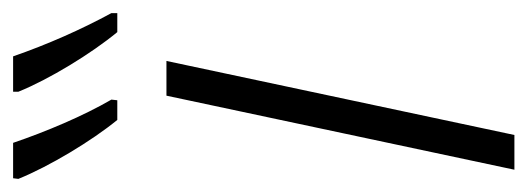

<svg xmlns="http://www.w3.org/2000/svg" viewBox="-279 -529 805 293"><g transform="rotate(-90 123.5 -382.5)"><path d="M221 -606H250V-615C225 -661 202 -713 184 -765H130V-757C149 -710 188 -646 221 -606ZM87 -606H117L118 -615C93 -658 69 -715 52 -765H-2L-3 -757C16 -710 55 -645 87 -606ZM11 0H64L177 -531H124Z"/></g></svg>

Font: Noto Sans Condensed Light
Style: Italic
Weight: 300
Width: 3
Italic angle: -12°
Designer: Monotype Design Team
Foundry: Monotype Imaging Inc.
Version: Version 2.013